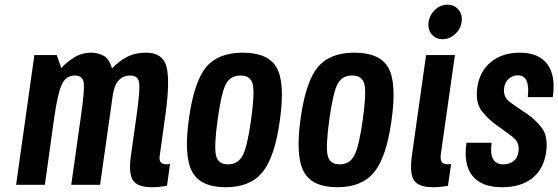

<svg xmlns="http://www.w3.org/2000/svg" viewBox="-20 -773 2335 803"><path d="M293.9 -457.1Q327 -457.1 330.4 -424.9Q333.7 -392.7 318.9 -290.4L278 0H398.6L451.1 -370.9Q457.9 -417.9 476.8 -437.5Q495.7 -457.1 525.4 -457.1Q559.3 -457.1 562.4 -424.1Q565.4 -391.1 551.3 -290.4L528.1 -126.3Q516.7 -47.9 535.9 -18.9Q555.1 10 616.1 10Q630.6 10 645.1 8.6Q659.6 7.3 678.4 3.9L691.1 -87.1Q679.4 -85.9 678.1 -85.9Q658.4 -85.9 651.6 -95Q644.9 -104.1 648.3 -124.1L672.1 -294.6Q691.9 -438.6 675.9 -495.6Q659.9 -552.7 590.4 -552.7Q544.1 -552.7 509.1 -533.7Q474.1 -514.7 448.6 -487Q436 -528.4 411.8 -540.6Q387.6 -552.7 363.6 -552.7Q321.4 -552.7 289.7 -532.6Q258 -512.4 236.3 -488.4L217.3 -542.7H123.7L47.3 0H167.6L207.3 -284.6Q221.3 -382.3 238.5 -419.7Q255.7 -457.1 293.9 -457.1Z M770.6 -280.1Q748.1 -122.7 782.8 -56.4Q817.4 10 924.1 10Q1026.9 10 1078.1 -53.1Q1129.3 -116.3 1150.3 -268.7Q1172.7 -426.1 1137.4 -489.4Q1102 -552.7 995 -552.7Q892.6 -552.7 842.4 -492.6Q792.3 -432.6 770.6 -280.1ZM890.4 -274Q905.9 -385.6 924.6 -421.4Q943.4 -457.1 985.9 -457.1Q1027.9 -457.1 1036.9 -421.4Q1045.9 -385.6 1030.4 -274Q1015 -162.1 995.4 -123.9Q975.7 -85.6 933.7 -85.6Q891.3 -85.6 883.1 -123.9Q875 -162.1 890.4 -274Z M1237.6 -280.1Q1215.1 -122.7 1249.8 -56.4Q1284.4 10 1391.1 10Q1493.9 10 1545.1 -53.1Q1596.3 -116.3 1617.3 -268.7Q1639.7 -426.1 1604.4 -489.4Q1569 -552.7 1462 -552.7Q1359.6 -552.7 1309.4 -492.6Q1259.3 -432.6 1237.6 -280.1ZM1357.4 -274Q1372.9 -385.6 1391.6 -421.4Q1410.4 -457.1 1452.9 -457.1Q1494.9 -457.1 1503.9 -421.4Q1512.9 -385.6 1497.4 -274Q1482 -162.1 1462.4 -123.9Q1442.7 -85.6 1400.7 -85.6Q1358.3 -85.6 1350.1 -123.9Q1342 -162.1 1357.4 -274Z M1772.4 -681.3Q1768.3 -651.1 1785.3 -630.1Q1802.3 -609.1 1831.1 -609.1Q1860 -609.1 1883.2 -630.1Q1906.4 -651.1 1910.6 -681.3Q1915 -711.1 1897.8 -732.3Q1880.6 -753.4 1851.4 -753.4Q1822.6 -753.4 1799.7 -732.3Q1776.9 -711.1 1772.4 -681.3ZM1762 -542.7 1703.3 -126.9Q1691.9 -48.1 1711.3 -19.1Q1730.7 10 1791 10Q1805.4 10 1820.4 8.6Q1835.4 7.3 1853.6 3.9L1866.7 -87.1Q1855.3 -85.9 1854 -85.9Q1832.9 -85.9 1826.8 -96.4Q1820.7 -107 1823.9 -129.9L1882.6 -542.7Z M2264 -135.9Q2273.3 -203 2245.2 -239.1Q2217.1 -275.3 2180.2 -299.5Q2143.3 -323.7 2113.4 -345.4Q2083.4 -367 2088.3 -404.6Q2091.4 -429 2107.6 -443.4Q2123.9 -457.9 2145.7 -457.9Q2172.4 -457.9 2182.5 -434.8Q2192.6 -411.7 2187.3 -366.7H2291.9Q2305 -456.4 2269.1 -504.6Q2233.1 -552.7 2154.6 -552.7Q2081.6 -552.7 2033.8 -514.1Q1986 -475.6 1976.3 -407.6Q1967.3 -344.3 1995.1 -308.6Q2023 -273 2058.9 -248Q2094.7 -223 2124.5 -199.9Q2154.3 -176.7 2148.4 -138.6Q2145.3 -113.3 2127.9 -99.4Q2110.4 -85.6 2085.3 -85.6Q2054.6 -85.6 2042.1 -108.1Q2029.6 -130.6 2036.1 -176H1930.9Q1917.7 -84.9 1955.9 -37.4Q1994.1 10 2079.6 10Q2158.4 10 2206 -27.7Q2253.6 -65.4 2264 -135.9Z"/></svg>

Font: Secuela ExtLt
Style: Italic
Weight: 200
Italic angle: -8°
Designer: Fernando Haro
Foundry: deFharo
Version: Version 1.704